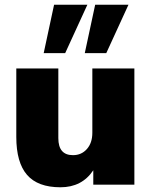

<svg xmlns="http://www.w3.org/2000/svg" viewBox="-20 -782 641 813"><path d="M236 11Q140 11 94.5 -41.5Q49 -94 49 -202V-492H227V-197Q227 -125 289 -125Q325 -125 348 -151Q371 -177 371 -220V-492H549V0H375V-61Q327 11 236 11ZM339 -557 383 -762H524L430 -557ZM165 -557 209 -762H350L256 -557Z"/></svg>

Font: Nunito Sans Black
Style: Regular
Weight: 900
Designer: Vernon Adams
Foundry: Vernon Adams
Version: Version 3.006; ttfautohint (v1.8.3)